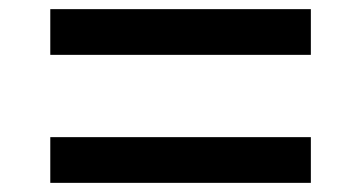

<svg xmlns="http://www.w3.org/2000/svg" viewBox="-20 -560 790 420"><path d="M90 -540H660V-440H90ZM90 -260H660V-160H90Z"/></svg>

Font: Martian Mono sWd Rg
Style: Regular
Weight: 400
Width: 6
Monospace: yes
Designer: Roman Shamin
Foundry: Evil Martians
Version: Version 1.000